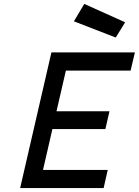

<svg xmlns="http://www.w3.org/2000/svg" viewBox="-20 -962 710 982"><path d="M243 -694H670L648 -601H317L269 -393H540L519 -302H248L200 -93H531L510 0H83ZM620 -848 572 -770 358 -853 411 -942Z"/></svg>

Font: Panefresco 600wt
Style: Italic
Weight: 600
Foundry: Campivisivi & Chank Co
Version: Version 1.000